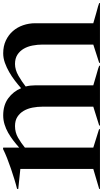

<svg xmlns="http://www.w3.org/2000/svg" viewBox="272 -948 676 1260"><g transform="rotate(-90 610.0 -318.0)"><path d="M827.5 -5 947.5 -43.8V-376.2Q947.5 -410 941.2 -442.5Q935 -475 920 -500.6Q905 -526.2 880.6 -541.9Q856.2 -557.5 820 -557.5Q782.5 -557.5 743.1 -535Q703.8 -512.5 672.5 -487.5Q680 -457.5 680 -425V-43.8Q715 -33.8 743.8 -25Q767.5 -18.8 787.5 -12.5Q807.5 -6.2 808.8 -5V0H416.2V-5L540 -43.8V-376.2Q540 -410 533.8 -442.5Q527.5 -475 512.5 -500.6Q497.5 -526.2 473.1 -541.9Q448.8 -557.5 412.5 -557.5Q371.2 -557.5 336.2 -537.5Q301.2 -517.5 271.2 -492.5V-43.8Q305 -33.8 331.2 -25Q353.8 -17.5 373.1 -11.9Q392.5 -6.2 392.5 -5V0H0V-5L131.2 -43.8V-522.5L0 -536.2V-543.8Q30 -551.2 64.4 -561.9Q98.8 -572.5 133.8 -584.4Q168.8 -596.2 201.9 -609.4Q235 -622.5 262.5 -636.2L271.2 -635V-530Q293.8 -550 318.1 -568.8Q342.5 -587.5 368.8 -602.5Q395 -617.5 423.8 -626.2Q452.5 -635 482.5 -635Q550 -635 595 -601.9Q640 -568.8 661.2 -517.5Q683.8 -537.5 710.6 -558.1Q737.5 -578.8 766.9 -595.6Q796.2 -612.5 827.5 -623.8Q858.8 -635 890 -635Q937.5 -635 974.4 -617.5Q1011.2 -600 1036.2 -571.2Q1061.2 -542.5 1074.4 -504.4Q1087.5 -466.2 1087.5 -425V-43.8Q1123.8 -33.8 1152.5 -25Q1177.5 -18.8 1198.1 -12.5Q1218.8 -6.2 1220 -5V0H827.5Z"/></g></svg>

Font: Equateur
Style: Regular
Weight: 400
Designer: Ange Degheest & Eugénie Bidaut
Foundry: Velvetyne Type Foundry
Version: Version 1.000;FEAKit 1.0